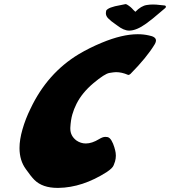

<svg xmlns="http://www.w3.org/2000/svg" viewBox="-20 -917 830 937"><path d="M264.6 0H261.2Q187 0 147.9 -39.1Q131.3 -55.7 106.4 -91.3Q75.2 -133.8 75.2 -194.3Q75.2 -235.8 89.8 -286.1Q104.5 -337.4 128.9 -386.7Q210.9 -560.1 364.7 -652.8Q416.5 -683.6 476.6 -708.5Q576.2 -750 652.3 -750Q680.7 -750 706.5 -744.1Q741.2 -737.8 741.2 -719.2Q741.2 -716.3 740.2 -712.9Q738.8 -707.5 734.9 -700.7Q696.3 -636.7 616.7 -556.2Q610.8 -551.3 606.9 -551.3L604.5 -551.8Q574.2 -564.9 546.4 -564.9Q536.6 -564.9 513.7 -561Q490.7 -557.1 435.8 -511Q380.9 -464.8 353.5 -410.6Q340.3 -384.3 333 -358.4Q325.2 -331.5 323.2 -293.5V-289.1Q323.2 -253.4 353.5 -231Q374.5 -216.8 398.9 -216.8Q428.7 -216.8 463.9 -238.3Q481.4 -249 493.7 -249Q499 -249 504.9 -248Q515.6 -245.6 524.2 -231Q532.7 -216.3 537.8 -199Q543 -181.6 544.4 -171.4Q545.4 -164.6 545.4 -157.2Q545.4 -143.6 541.5 -129.4Q540 -125.5 534.9 -111.1Q529.8 -96.7 502 -78.1Q382.8 -1.5 264.6 0ZM610.4 -767.6Q584 -767.6 552.2 -792.5Q548.3 -795.9 540 -801.3Q522.9 -812.5 507.3 -828.1Q496.6 -839.4 496.6 -853Q496.6 -858.4 498 -863.8V-864.7Q507.3 -881.8 568.8 -892.1Q582 -894.5 587.9 -896Q590.8 -897 593.3 -897Q597.2 -897 599.1 -894.5H600.1Q618.2 -883.8 630.4 -869.1L640.6 -859.4Q668.9 -888.7 696.8 -892.6Q710.9 -895 726.6 -895Q742.7 -895 760.7 -892.6Q770.5 -891.6 780.8 -890.6Q789.6 -890.1 789.6 -884.3Q789.6 -883.3 789.1 -881.8Q788.1 -878.4 783.7 -875.5Q770.5 -864.7 755.4 -851.6Q726.6 -826.2 693.8 -802.2Q646 -767.6 610.4 -767.6Z"/></svg>

Font: Weird Comic
Style: Italic
Weight: 400
Italic angle: -16°
Designer: GGBotNet
Foundry: GGBotNet
Version: 0.80